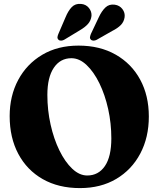

<svg xmlns="http://www.w3.org/2000/svg" viewBox="-20 -948 814 983"><path d="M382 -714.5Q491.5 -714.5 572.5 -668.2Q653.5 -622 697.8 -540.2Q742 -458.5 742 -351.5Q742 -244.5 698.2 -161.8Q654.5 -79 575.2 -32Q496 15 389.5 15Q279.5 15 198.8 -31Q118 -77 73.8 -160Q29.5 -243 29.5 -353.5Q29.5 -457 73.2 -538.8Q117 -620.5 196.2 -667.5Q275.5 -714.5 382 -714.5ZM550 -239.5Q550 -316.5 533.8 -389.8Q517.5 -463 488.8 -521.8Q460 -580.5 423.2 -615.2Q386.5 -650 345.5 -650Q288.5 -650 255.5 -601Q222.5 -552 222.5 -462Q222.5 -384 239 -310.2Q255.5 -236.5 284.2 -177.8Q313 -119 349.8 -84.2Q386.5 -49.5 426.5 -49.5Q484 -49.5 517 -97.8Q550 -146 550 -239.5ZM315.5 -859.5Q329 -892.5 347.2 -911.5Q365.5 -930.5 394.5 -928Q420 -926 435 -907.5Q450 -889 448.5 -866.5Q445.5 -842.5 430.5 -825.5Q415.5 -808.5 388 -792.5L309.5 -745Q302 -740.5 293.5 -740Q285 -739.5 279.5 -744.5Q273.5 -750.5 274.2 -757.8Q275 -765 278.5 -773.5ZM485.5 -859Q500.5 -891.5 519.8 -909.8Q539 -928 567.5 -924Q592.5 -920.5 606.8 -901.5Q621 -882.5 618 -860Q614.5 -836 598.5 -819.8Q582.5 -803.5 554.5 -789.5L474.5 -744Q467 -740 458.5 -740Q450 -740 445 -745.5Q439.5 -751 440.8 -758.5Q442 -766 445.5 -774.5Z"/></svg>

Font: Fraunces 72pt S050
Style: Bold
Weight: 700
Version: Version 1.000; ttfautohint (v1.8.3)